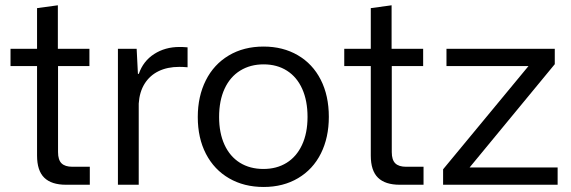

<svg xmlns="http://www.w3.org/2000/svg" viewBox="-20 -713 2202 741"><path d="M123 -112.7V-458.1H20.6V-524.7H123V-681.6L203.3 -692.6V-524.7H325.1V-458.1H204V-125.9Q204 -95.9 217.6 -82.6Q231.1 -69.4 259.4 -69.4H326.6V0H234.7Q178.6 0 150.8 -27.2Q123 -54.4 123 -112.7Z M435.1 -524.7H507.4L512.3 -427.9H515.7Q532.7 -477.3 575 -504.5Q617.3 -531.7 672.4 -531.7Q677.4 -531.7 682.4 -531.7Q693.1 -531 703.9 -530.3V-453.4Q686.1 -454.9 672 -454.9Q626 -454.9 592 -438.3Q558 -421.7 538.1 -389.9Q518.3 -358.1 515.4 -313.4V0H435.1Z M743.3 -261.3Q743.3 -341.3 774.4 -403Q805.4 -464.7 863.1 -499Q920.7 -533.3 997.3 -533.3Q1072 -533.3 1129.3 -499.9Q1186.6 -466.6 1217.9 -405.2Q1249.1 -343.9 1249.1 -262Q1249.1 -182 1218.4 -120.6Q1187.7 -59.3 1130.4 -25.4Q1073.1 8.6 997.3 8.6Q921.9 8.6 864.2 -24.8Q806.6 -58.1 774.9 -119.1Q743.3 -180.1 743.3 -261.3ZM1166.9 -262Q1166.9 -324.1 1146.4 -369.9Q1125.9 -415.7 1087.6 -440.1Q1049.3 -464.6 997.3 -464.6Q946 -464.6 907 -440.5Q868 -416.4 846.8 -370.6Q825.6 -324.9 825.6 -261.3Q825.6 -199.9 846.4 -154.4Q867.3 -109 905.9 -84.9Q944.6 -60.9 996.6 -60.9Q1047.9 -60.9 1086.1 -84.6Q1124.4 -108.3 1145.6 -153.7Q1166.9 -199.1 1166.9 -262Z M1411 -112.7V-458.1H1308.6V-524.7H1411V-681.6L1491.3 -692.6V-524.7H1613.1V-458.1H1492V-125.9Q1492 -95.9 1505.6 -82.6Q1519.1 -69.4 1547.4 -69.4H1614.6V0H1522.7Q1466.6 0 1438.8 -27.2Q1411 -54.4 1411 -112.7Z M1690.1 -59.6 2019.7 -458.1H1703.1V-524.7H2121.1V-465.3L1792.3 -66.6H2132.1V0H1690.1Z"/></svg>

Font: Mona Sans VF XLt
Style: Regular
Weight: 200
Designer: Deni Anggara
Foundry: GitHub
Version: Version 2.000;Glyphs 3.2.3 (3260)